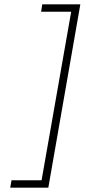

<svg xmlns="http://www.w3.org/2000/svg" viewBox="-20 -732 395 882"><path d="M27 130 33 96H171L307 -678H169L174 -712H349L202 130Z"/></svg>

Font: Overpass Thin
Style: Italic
Weight: 250
Italic angle: -10°
Designer: Delve Withrington, Dave Bailey, Thomas Jockin
Foundry: Delve Fonts LLC
Version: Version 4.000